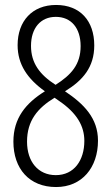

<svg xmlns="http://www.w3.org/2000/svg" viewBox="-20 -744 448 774"><path d="M206 -724C110 -724 51 -659 51 -562C51 -484 91 -426 161 -376C84 -328 34 -268 34 -173C34 -64 98 10 206 10C311 10 375 -69 375 -177C375 -268 318 -325 242 -376C314 -420 360 -473 360 -561C360 -660 303 -724 206 -724ZM205 -676C267 -676 305 -631 305 -558C305 -484 267 -442 204 -402C140 -443 105 -490 105 -559C105 -630 143 -676 205 -676ZM89 -173C89 -257 131 -308 200 -350L217 -338C291 -288 320 -235 320 -176C320 -98 279 -38 205 -38C134 -38 89 -92 89 -173Z"/></svg>

Font: Noto Sans Arabic UI XCn Lt
Style: Regular
Weight: 300
Width: 2
Designer: Monotype Design Team, Nadine Chahine and Nizar Qandah
Foundry: Monotype Imaging Inc.
Version: Version 2.010